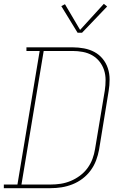

<svg xmlns="http://www.w3.org/2000/svg" viewBox="-38 -982 658 1002"><path d="M-18 0V-19H53L169 -716H100V-735H341Q371 -735 400.5 -729.5Q430 -724 455 -710.5Q480 -697 498 -675Q516 -653 525 -625.5Q534 -598 534 -567.5Q534 -537 529 -507L479 -201Q474 -173 463.5 -145Q453 -117 435 -92.5Q417 -68 392.5 -49.5Q368 -31 340 -20Q312 -9 283.5 -4.5Q255 0 226 0ZM74 -19H226Q253 -19 279 -23Q305 -27 330.5 -37.5Q356 -48 379 -65Q402 -82 418.5 -104.5Q435 -127 444.5 -152.5Q454 -178 458 -204L509 -510Q513 -537 513 -564.5Q513 -592 505 -616.5Q497 -641 481 -661Q465 -681 443 -693.5Q421 -706 394.5 -711Q368 -716 341 -716H190ZM367 -811 282 -950 301 -960 380 -826 504 -962 521 -948 390 -811Z"/></svg>

Font: Iosevka Slab Thin Extended
Style: Italic
Weight: 100
Width: 7
Italic angle: -9°
Monospace: yes
Designer: Belleve Invis
Foundry: Belleve Invis
Version: Version 11.1.0; ttfautohint (v1.8.3)